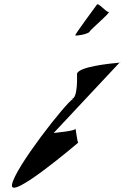

<svg xmlns="http://www.w3.org/2000/svg" viewBox="-20 -956 607 898"><path d="M36 -92C24 -14 346 -289 346 -289C341 -289 334 -364 332 -353C330 -343 236 -335 231 -334L539 -663C495 -659 345 -644 340 -610C340 -608 346 -493 314 -493H321C288 -475 48 -170 36 -92ZM332 -791C331 -786 393 -796 399 -808C405 -820 501 -900 488 -900C475 -900 439 -946 433 -934C426 -924 333 -799 332 -791ZM539 -663C549 -664 551 -664 540 -664Z"/></svg>

Font: Ampere
Style: SuCndIta
Weight: 400
Version: Version 1